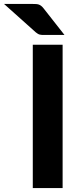

<svg xmlns="http://www.w3.org/2000/svg" viewBox="-90 -952 412 972"><path d="M227 0H76V-725.5H227ZM74.5 -932Q85 -932 92.8 -931.5Q100.5 -931 106.8 -928.8Q113 -926.5 118.5 -922.2Q124 -918 130 -910.5L236.5 -775H136.5Q128.5 -775 122.5 -775.2Q116.5 -775.5 111.5 -776.8Q106.5 -778 101.8 -780.8Q97 -783.5 91.5 -788L-69.5 -932Z"/></svg>

Font: Lato 2
Style: Regular
Weight: 800
Designer: Lukasz Dziedzic with Adam Twardoch and Botio Nikoltchev
Foundry: tyPoland Lukasz Dziedzic
Version: Version 2.015; 2015-08-06; http://www.latofonts.com/